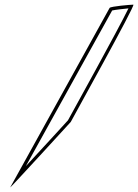

<svg xmlns="http://www.w3.org/2000/svg" viewBox="-20 -759 593 825"><path d="M24 46C20 54 284 -235 284 -235C287 -242 564 -739 553 -739C543 -739 456 -732 451 -725ZM91 -45 462 -714C475 -717 511 -721 532 -723C488 -632 288 -272 272 -242C258 -227 161 -120 91 -45Z"/></svg>

Font: Ampere
Style: OuLnIta
Weight: 400
Version: Version 1